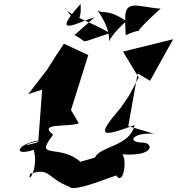

<svg xmlns="http://www.w3.org/2000/svg" viewBox="-20 -933 903 979"><path d="M390 -108C283 -203 149 -114 251 -246C171 -309 325 -283 382 -304L342 -372L430 -652L306 -710C275 -665 247 -620 219 -576L124 -453L195 -476L175 -209C106 -185 73 -192 205 -220C73 -211 31 -130 152 -169C179 -72 117 11 134 -47C237 -80 216 -27 333 19C360 53 589 -52 574 -36C612 16 628 -128 603 -146C772 -134 762 -206 708 -206C624 -206 655 -259 765 -251L634 -290L682 -559L745 -521L863 -733L607 -670L687 -538L639 -447L596 -384C466 -233 495 -232 666 -295C644 -186 488 -188 465 -130ZM360 -754C440 -715 362 -707 541 -764C444 -822 318 -859 312 -895C345 -837 399 -784 391 -913C229 -732 381 -821 462 -845ZM621 -754C773 -819 582 -693 799 -889C685 -896 612 -943 619 -829C520 -893 503 -858 476 -882C614 -685 447 -663 618 -820Z"/></svg>

Font: Asimov Silicon
Style: Regular
Weight: 400
Designer: Google
Version: Version 2.000980; 2014